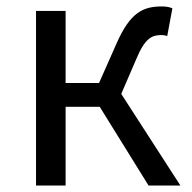

<svg xmlns="http://www.w3.org/2000/svg" viewBox="-20 -577 596 597"><path d="M92 0H184V-245H290L442 0H541L357 -285L404 -394C431 -459 453 -468 482 -468C490 -468 494 -467 500 -465L516 -551C508 -555 496 -557 484 -557C425 -557 385 -539 342 -441L288 -319H184V-543H92Z"/></svg>

Font: Noto Sans CJK HK
Style: Regular
Weight: 400
Designer: Ryoko NISHIZUKA 西塚涼子 (kana, bopomofo & ideographs); Paul D. Hunt (Latin, Greek & Cyrillic); Sandoll Communications 산돌커뮤니
Foundry: Adobe
Version: Version 2.004;hotconv 1.0.118;makeotfexe 2.5.65603